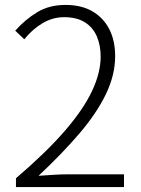

<svg xmlns="http://www.w3.org/2000/svg" viewBox="-20 -762 575 782"><path d="M45 0V-36Q169 -142 244.5 -229.5Q320 -317 355 -391.5Q390 -466 390 -532Q390 -577 374.5 -613.5Q359 -650 326 -671Q293 -692 241 -692Q194 -692 152.5 -667Q111 -642 79 -602L42 -637Q83 -683 132 -712.5Q181 -742 247 -742Q311 -742 356 -716Q401 -690 425 -643.5Q449 -597 449 -533Q449 -457 411.5 -379Q374 -301 304 -219Q234 -137 137 -46Q167 -48 197.5 -50Q228 -52 257 -52H485V0Z"/></svg>

Font: Noto Sans HK Thin Light
Style: Regular
Weight: 300
Version: Version 2.004-H2;hotconv 1.0.118;makeotfexe 2.5.65603